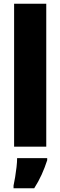

<svg xmlns="http://www.w3.org/2000/svg" viewBox="-20 -780 321 1021"><path d="M226 0H55V-760H226ZM231 72Q218 112 201.5 148.5Q185 185 162 221H52V207Q56 189 60.5 162Q65 135 68 108Q71 81 71 61H231Z"/></svg>

Font: Noto Sans Malayalam Condensed Black
Style: Regular
Weight: 900
Width: 3
Designer: Jelle Bosma - Monotype Design Team
Foundry: Monotype Imaging Inc.
Version: Version 2.104; ttfautohint (v1.8.4.7-5d5b)